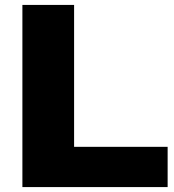

<svg xmlns="http://www.w3.org/2000/svg" viewBox="-20 -760 708 780"><path d="M71 0V-740H281V-163.5H661V0Z"/></svg>

Font: Encode Sans Exp XBd
Style: Regular
Weight: 800
Width: 7
Designer: Multiple Designers
Foundry: Impallari Type
Version: Version 3.002; ttfautohint (v1.8.3) -l 8 -r 50 -G 200 -x 14 